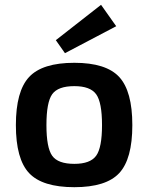

<svg xmlns="http://www.w3.org/2000/svg" viewBox="-20 -765 616 798"><path d="M463 -656 250 -544 212 -598 400 -745ZM289 -504Q421 -504 475.5 -445Q530 -386 530 -245Q530 -104 475.5 -45.5Q421 13 289 13Q156 13 101 -45.5Q46 -104 46 -245Q46 -386 101 -445Q156 -504 289 -504ZM289 -407Q221 -407 197 -373.5Q173 -340 173 -245Q173 -151 197 -117.5Q221 -84 289 -84Q355 -84 379.5 -117.5Q404 -151 404 -245Q404 -340 379.5 -373.5Q355 -407 289 -407Z"/></svg>

Font: Exo 2.0 Semi Bold
Style: Regular
Weight: 600
Designer: Natanael Gama
Version: Version 1.001;PS 001.001;hotconv 1.0.70;makeotf.lib2.5.58329